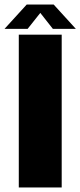

<svg xmlns="http://www.w3.org/2000/svg" viewBox="-35 -828 355 848"><path d="M48 0H237.5V-675H48ZM-15 -700.5H87L143 -771L198.5 -700.5H300L202 -808H83Z"/></svg>

Font: Anybody SemiCondensed ExtraBold
Style: Regular
Weight: 800
Width: 4
Version: Version 1.113;gftools[0.9.25]